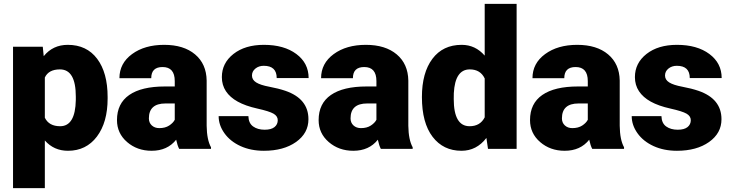

<svg xmlns="http://www.w3.org/2000/svg" viewBox="-20 -770 3782 993"><path d="M536.6 -260.3Q536.6 -137.2 481.2 -63.7Q425.8 9.8 331.5 9.8Q258.8 9.8 211.9 -43.5V203.1H47.4V-528.3H201.2L206.1 -479.5Q253.4 -538.1 330.6 -538.1Q428.2 -538.1 482.4 -466.1Q536.6 -394 536.6 -268.1ZM372.1 -270.5Q372.1 -411.1 290 -411.1Q231.4 -411.1 211.9 -369.1V-161.1Q233.4 -117.2 291 -117.2Q369.6 -117.2 372.1 -252.9Z M906.7 0Q897.9 -16.1 891.1 -47.4Q845.7 9.8 764.2 9.8Q689.5 9.8 637.2 -35.4Q585 -80.6 585 -148.9Q585 -234.9 648.4 -278.8Q711.9 -322.8 833 -322.8H883.8V-350.6Q883.8 -423.3 820.8 -423.3Q762.2 -423.3 762.2 -365.7H597.7Q597.7 -442.4 662.8 -490.2Q728 -538.1 829.1 -538.1Q930.2 -538.1 988.8 -488.8Q1047.4 -439.5 1048.8 -353.5V-119.6Q1049.8 -46.9 1071.3 -8.3V0ZM803.7 -107.4Q834.5 -107.4 854.7 -120.6Q875 -133.8 883.8 -150.4V-234.9H835.9Q750 -234.9 750 -157.7Q750 -135.3 765.1 -121.3Q780.3 -107.4 803.7 -107.4Z M1416.5 -148.4Q1416.5 -169.4 1394.5 -182.1Q1372.6 -194.8 1311 -208.5Q1249.5 -222.2 1209.5 -244.4Q1169.4 -266.6 1148.4 -298.3Q1127.4 -330.1 1127.4 -371.1Q1127.4 -443.8 1187.5 -491Q1247.6 -538.1 1344.7 -538.1Q1449.2 -538.1 1512.7 -490.7Q1576.2 -443.4 1576.2 -366.2H1411.1Q1411.1 -429.7 1344.2 -429.7Q1318.4 -429.7 1300.8 -415.3Q1283.2 -400.9 1283.2 -379.4Q1283.2 -357.4 1304.7 -343.8Q1326.2 -330.1 1373.3 -321.3Q1420.4 -312.5 1456.1 -300.3Q1575.2 -259.3 1575.2 -153.3Q1575.2 -81.1 1511 -35.6Q1446.8 9.8 1344.7 9.8Q1276.9 9.8 1223.6 -14.6Q1170.4 -39.1 1140.6 -81.1Q1110.8 -123 1110.8 -169.4H1264.6Q1265.6 -132.8 1289.1 -116Q1312.5 -99.1 1349.1 -99.1Q1382.8 -99.1 1399.7 -112.8Q1416.5 -126.5 1416.5 -148.4Z M1949.7 0Q1940.9 -16.1 1934.1 -47.4Q1888.7 9.8 1807.1 9.8Q1732.4 9.8 1680.2 -35.4Q1627.9 -80.6 1627.9 -148.9Q1627.9 -234.9 1691.4 -278.8Q1754.9 -322.8 1876 -322.8H1926.8V-350.6Q1926.8 -423.3 1863.8 -423.3Q1805.2 -423.3 1805.2 -365.7H1640.6Q1640.6 -442.4 1705.8 -490.2Q1771 -538.1 1872.1 -538.1Q1973.1 -538.1 2031.7 -488.8Q2090.3 -439.5 2091.8 -353.5V-119.6Q2092.8 -46.9 2114.3 -8.3V0ZM1846.7 -107.4Q1877.4 -107.4 1897.7 -120.6Q1918 -133.8 1926.8 -150.4V-234.9H1878.9Q1793 -234.9 1793 -157.7Q1793 -135.3 1808.1 -121.3Q1823.2 -107.4 1846.7 -107.4Z M2162.1 -268.1Q2162.1 -393.6 2216.3 -465.8Q2270.5 -538.1 2367.7 -538.1Q2438.5 -538.1 2486.8 -482.4V-750H2651.9V0H2503.9L2495.6 -56.6Q2444.8 9.8 2366.7 9.8Q2272.5 9.8 2217.3 -62.5Q2162.1 -134.8 2162.1 -268.1ZM2326.7 -257.8Q2326.7 -117.2 2408.7 -117.2Q2463.4 -117.2 2486.8 -163.1V-364.3Q2464.4 -411.1 2409.7 -411.1Q2333.5 -411.1 2327.1 -288.1Z M3043 0Q3034.2 -16.1 3027.3 -47.4Q2981.9 9.8 2900.4 9.8Q2825.7 9.8 2773.4 -35.4Q2721.2 -80.6 2721.2 -148.9Q2721.2 -234.9 2784.7 -278.8Q2848.1 -322.8 2969.2 -322.8H3020V-350.6Q3020 -423.3 2957 -423.3Q2898.4 -423.3 2898.4 -365.7H2733.9Q2733.9 -442.4 2799.1 -490.2Q2864.3 -538.1 2965.3 -538.1Q3066.4 -538.1 3125 -488.8Q3183.6 -439.5 3185.1 -353.5V-119.6Q3186 -46.9 3207.5 -8.3V0ZM2939.9 -107.4Q2970.7 -107.4 2991 -120.6Q3011.2 -133.8 3020 -150.4V-234.9H2972.2Q2886.2 -234.9 2886.2 -157.7Q2886.2 -135.3 2901.4 -121.3Q2916.5 -107.4 2939.9 -107.4Z M3552.7 -148.4Q3552.7 -169.4 3530.8 -182.1Q3508.8 -194.8 3447.3 -208.5Q3385.7 -222.2 3345.7 -244.4Q3305.7 -266.6 3284.7 -298.3Q3263.7 -330.1 3263.7 -371.1Q3263.7 -443.8 3323.7 -491Q3383.8 -538.1 3481 -538.1Q3585.4 -538.1 3648.9 -490.7Q3712.4 -443.4 3712.4 -366.2H3547.4Q3547.4 -429.7 3480.5 -429.7Q3454.6 -429.7 3437 -415.3Q3419.4 -400.9 3419.4 -379.4Q3419.4 -357.4 3440.9 -343.8Q3462.4 -330.1 3509.5 -321.3Q3556.6 -312.5 3592.3 -300.3Q3711.4 -259.3 3711.4 -153.3Q3711.4 -81.1 3647.2 -35.6Q3583 9.8 3481 9.8Q3413.1 9.8 3359.9 -14.6Q3306.6 -39.1 3276.9 -81.1Q3247.1 -123 3247.1 -169.4H3400.9Q3401.9 -132.8 3425.3 -116Q3448.7 -99.1 3485.4 -99.1Q3519 -99.1 3535.9 -112.8Q3552.7 -126.5 3552.7 -148.4Z"/></svg>

Font: Roboto Black
Style: Regular
Weight: 900
Designer: Google
Version: Version 2.134; 2016